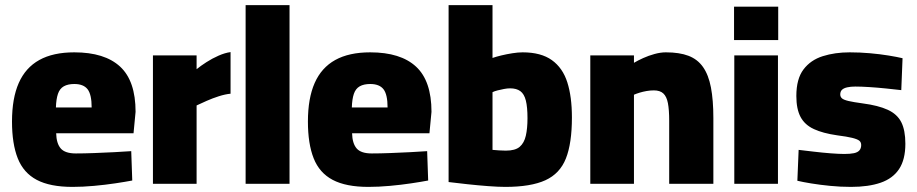

<svg xmlns="http://www.w3.org/2000/svg" viewBox="-20 -720 3592 752"><path d="M264 12Q176 12 124 -15.5Q72 -43 49.5 -100Q27 -157 27 -244Q27 -335 53.5 -395Q80 -455 134 -485Q188 -515 271 -515Q390 -515 450.5 -459Q511 -403 511 -282L503 -198H200Q201 -158 218 -138.5Q235 -119 277 -119Q309 -119 348.5 -120.5Q388 -122 427.5 -124Q467 -126 494 -128L498 -13Q472 -8 432 -2Q392 4 348 8Q304 12 264 12ZM199 -299H339Q339 -350 323 -370.5Q307 -391 271 -391Q246 -391 230 -382Q214 -373 207 -352.5Q200 -332 199 -299Z M579 0V-503H750V-449Q766 -462 788.5 -476.5Q811 -491 836 -502Q861 -513 883 -516V-353Q862 -351 837 -343Q812 -335 789.5 -325Q767 -315 750 -307V0Z M942 0V-700H1114V0Z M1423 12Q1335 12 1283 -15.5Q1231 -43 1208.5 -100Q1186 -157 1186 -244Q1186 -335 1212.5 -395Q1239 -455 1293 -485Q1347 -515 1430 -515Q1549 -515 1609.5 -459Q1670 -403 1670 -282L1662 -198H1359Q1360 -158 1377 -138.5Q1394 -119 1436 -119Q1468 -119 1507.5 -120.5Q1547 -122 1586.5 -124Q1626 -126 1653 -128L1657 -13Q1631 -8 1591 -2Q1551 4 1507 8Q1463 12 1423 12ZM1358 -299H1498Q1498 -350 1482 -370.5Q1466 -391 1430 -391Q1405 -391 1389 -382Q1373 -373 1366 -352.5Q1359 -332 1358 -299Z M1959 12Q1932 12 1892 9Q1852 6 1810.5 1.5Q1769 -3 1737 -7V-700H1909V-493Q1923 -498 1944 -503Q1965 -508 1987 -511.5Q2009 -515 2027 -515Q2099 -515 2141.5 -484.5Q2184 -454 2202 -397.5Q2220 -341 2220 -260Q2220 -159 2196.5 -99.5Q2173 -40 2116 -14Q2059 12 1959 12ZM1961 -130Q1998 -130 2015.5 -145Q2033 -160 2039.5 -188.5Q2046 -217 2046 -257Q2046 -301 2039.5 -326.5Q2033 -352 2018 -363Q2003 -374 1978 -374Q1967 -374 1954 -371.5Q1941 -369 1929 -366Q1917 -363 1909 -359V-133Q1919 -132 1934.5 -131Q1950 -130 1961 -130Z M2292 0V-503H2463V-474Q2478 -483 2499 -492.5Q2520 -502 2543.5 -508.5Q2567 -515 2588 -515Q2641 -515 2676.5 -501.5Q2712 -488 2733.5 -457.5Q2755 -427 2764.5 -377.5Q2774 -328 2774 -257V0H2601V-247Q2601 -290 2596 -316Q2591 -342 2578 -354Q2565 -366 2541 -366Q2527 -366 2512.5 -363.5Q2498 -361 2485 -357Q2472 -353 2463 -349V0Z M2856 0V-503H3027V0ZM2855 -563V-694H3028V-563Z M3313 12Q3272 12 3231.5 8Q3191 4 3157.5 -1.5Q3124 -7 3103 -12L3108 -133Q3134 -130 3167.5 -126Q3201 -122 3233.5 -119.5Q3266 -117 3287 -117Q3310 -117 3324.5 -120Q3339 -123 3346 -131Q3353 -139 3353 -152Q3353 -163 3345.5 -169Q3338 -175 3318 -180Q3298 -185 3259 -190Q3203 -198 3167.5 -214.5Q3132 -231 3115.5 -262Q3099 -293 3099 -344Q3099 -411 3127 -448Q3155 -485 3202.5 -500Q3250 -515 3308 -515Q3348 -515 3387.5 -511.5Q3427 -508 3460.5 -502.5Q3494 -497 3515 -492L3510 -367Q3484 -370 3450 -373.5Q3416 -377 3384 -379Q3352 -381 3330 -381Q3312 -381 3298.5 -378Q3285 -375 3278 -368.5Q3271 -362 3271 -350Q3271 -341 3277.5 -335Q3284 -329 3303 -324.5Q3322 -320 3359 -315Q3420 -307 3457 -290Q3494 -273 3510 -241.5Q3526 -210 3526 -157Q3526 -95 3501.5 -58Q3477 -21 3429.5 -4.5Q3382 12 3313 12Z"/></svg>

Font: Cairo Play Black
Style: Regular
Weight: 900
Version: Version 3.119